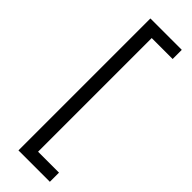

<svg xmlns="http://www.w3.org/2000/svg" viewBox="-297 -787 921 921"><g transform="rotate(45 163.5 -326.5)"><path d="M85 121H298V59H156V-712H298V-774H85Z"/></g></svg>

Font: Arthouse Owned
Style: Regular
Weight: 400
Designer: Jeremy Tribby
Foundry: Tribby Type
Version: Version 1.000;PS 001.000;hotconv 1.0.88;makeotf.lib2.5.64775